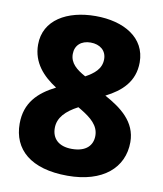

<svg xmlns="http://www.w3.org/2000/svg" viewBox="-83 -856 737 869"><g transform="rotate(10 286.0 -422.0)"><path d="M286 -55C448 -55 540 -136 540 -254C540 -348 467 -401 392 -442C463 -478 519 -528 519 -617C519 -730 417 -789 287 -789C156 -789 52 -730 52 -617C52 -533 104 -479 166 -439C87 -399 32 -346 32 -250C32 -132 116 -55 286 -55ZM287 -512C245 -535 214 -560 214 -602C214 -642 242 -667 285 -667C328 -667 358 -643 358 -603C358 -558 325 -533 287 -512ZM284 -178C222 -178 192 -211 192 -258C192 -306 226 -340 281 -369L296 -360C342 -332 379 -302 379 -255C379 -211 350 -178 284 -178Z"/></g></svg>

Font: Noto Sans Malayalam UI ExtraBold
Style: Regular
Weight: 800
Designer: Jelle Bosma - Monotype Design Team
Foundry: Monotype Imaging Inc.
Version: Version 2.104